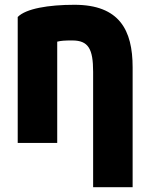

<svg xmlns="http://www.w3.org/2000/svg" viewBox="-20 -576 640 802"><path d="M54 21V-505C88 -540 182 -556 291 -556C479 -556 534 -450 534 -295V206H369V-276C369 -372 349 -407 282 -407C249 -407 236 -406 219 -402V21Z"/></svg>

Font: Repo ExtraBold
Style: Bold
Weight: 700
Designer: Stefan Peev
Foundry: Context Ltd
Version: Version 1.502